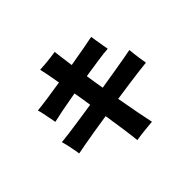

<svg xmlns="http://www.w3.org/2000/svg" viewBox="-188 -1067 1376 1376"><g transform="rotate(-45 500.0 -379.0)"><path d="M486 54Q482 12 471.5 -63.5Q461 -139 447 -228Q379 -218 316 -207.5Q253 -197 203 -188Q153 -179 124 -173Q122 -189 116.5 -216.5Q111 -244 105 -272Q99 -300 93 -318Q119 -320 169 -326.5Q219 -333 286 -343Q353 -353 426 -364Q421 -399 415.5 -433.5Q410 -468 404 -501Q327 -488 261.5 -475Q196 -462 163 -454Q160 -472 154.5 -499Q149 -526 143.5 -554Q138 -582 132 -600Q165 -603 233 -612.5Q301 -622 381 -635Q371 -692 363 -734Q355 -776 350 -795Q373 -796 405 -798.5Q437 -801 467 -805Q497 -809 514 -812Q516 -795 521 -755Q526 -715 534 -659Q611 -672 676 -684Q741 -696 775 -703Q778 -686 782 -658.5Q786 -631 791 -604Q796 -577 799 -559Q762 -557 696.5 -547.5Q631 -538 554 -526Q559 -492 564.5 -457Q570 -422 576 -387Q648 -399 713 -409.5Q778 -420 827.5 -429Q877 -438 902 -443Q904 -424 907 -396Q910 -368 914.5 -341Q919 -314 922 -295Q895 -293 845.5 -286.5Q796 -280 732.5 -271.5Q669 -263 598 -252Q614 -162 628.5 -86Q643 -10 653 35Q630 37 598.5 40Q567 43 537 46.5Q507 50 486 54Z"/></g></svg>

Font: Zen Kaku Gothic Antique Black
Style: Regular
Weight: 900
Designer: Yoshimichi Ohira
Foundry: Positype
Version: Version 1.001